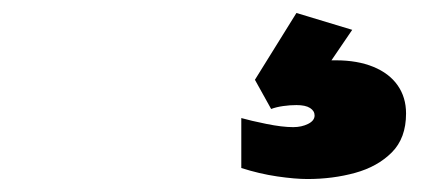

<svg xmlns="http://www.w3.org/2000/svg" viewBox="-20 -53 690 296"><path d="M454 223Q435 223 407.5 219Q380 215 352 206V129Q366 133 390.5 138Q415 143 432 143Q445 143 455 138Q465 133 465 125Q465 118 458 113.5Q451 109 437 109Q427 109 416.5 110.5Q406 112 398 115L373 70L437 -33L523 -7L491 40Q493 40 495 40Q497 40 498 40Q531 40 555.5 50Q580 60 593 78.5Q606 97 606 122Q606 160 584 182Q562 204 527.5 213.5Q493 223 454 223Z"/></svg>

Font: Azeret Mono Thin Black
Style: Regular
Weight: 900
Version: Version 1.002